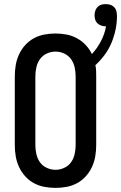

<svg xmlns="http://www.w3.org/2000/svg" viewBox="-20 -906 589 934"><path d="M250 8Q223 8 196 3Q169 -2 145 -15Q121 -28 102.5 -48.5Q84 -69 72.5 -94Q61 -119 56.5 -146Q52 -173 52 -200V-535Q52 -562 56.5 -589Q61 -616 72.5 -641Q84 -666 102.5 -686.5Q121 -707 145 -720Q169 -733 196 -738Q223 -743 250 -743Q277 -743 303.5 -738Q330 -733 354 -720Q378 -707 396.5 -687.5Q415 -668 427 -643Q453 -671 471 -705.5Q489 -740 496 -778H493Q483 -778 472.5 -781.5Q462 -785 454 -792.5Q446 -800 443 -810.5Q440 -821 440 -832Q440 -843 443.5 -853.5Q447 -864 454.5 -872Q462 -880 472.5 -883Q483 -886 494 -886Q506 -886 517 -882.5Q528 -879 536 -870.5Q544 -862 546.5 -850.5Q549 -839 549 -827Q549 -794 542 -761Q535 -728 522 -697Q509 -666 489 -639Q469 -612 444 -589Q447 -576 447.5 -562.5Q448 -549 448 -535V-200Q448 -173 443.5 -146Q439 -119 427.5 -94Q416 -69 397.5 -48.5Q379 -28 355 -15Q331 -2 304 3Q277 8 250 8ZM250 -80Q272 -80 292.5 -89.5Q313 -99 325.5 -116.5Q338 -134 343 -156Q348 -178 348 -200V-535Q348 -557 343 -579Q338 -601 325.5 -618.5Q313 -636 292.5 -645.5Q272 -655 250 -655Q228 -655 207.5 -645.5Q187 -636 174.5 -618.5Q162 -601 157 -579Q152 -557 152 -535V-200Q152 -178 157 -156Q162 -134 174.5 -116.5Q187 -99 207.5 -89.5Q228 -80 250 -80Z"/></svg>

Font: Iosevka Term Curly Semibold
Style: Regular
Weight: 600
Designer: Belleve Invis
Foundry: Belleve Invis
Version: Version 32.3.0